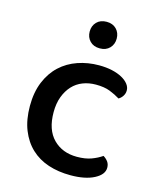

<svg xmlns="http://www.w3.org/2000/svg" viewBox="-105 -749 692 838"><g transform="rotate(15 240.5 -330.0)"><path d="M299 -397Q267 -397 240 -386.5Q213 -376 193.5 -355Q174 -334 162.5 -303.5Q151 -273 151 -233Q151 -154 192 -112.5Q233 -71 299 -71Q337 -71 364 -81Q391 -91 411 -105Q424 -97 432 -86Q440 -75 440 -59Q440 -28 399.5 -7Q359 14 293 14Q238 14 192.5 -1Q147 -16 114 -47Q81 -78 62.5 -124.5Q44 -171 44 -233Q44 -295 63.5 -342Q83 -389 116.5 -420Q150 -451 195 -466.5Q240 -482 290 -482Q323 -482 349.5 -476Q376 -470 395 -459.5Q414 -449 424.5 -435.5Q435 -422 435 -407Q435 -393 427.5 -381.5Q420 -370 409 -364Q388 -377 362.5 -387Q337 -397 299 -397ZM334 -614Q334 -588 317.5 -571Q301 -554 273 -554Q245 -554 228.5 -571Q212 -588 212 -614Q212 -640 228.5 -657Q245 -674 273 -674Q301 -674 317.5 -657Q334 -640 334 -614Z"/></g></svg>

Font: Baloo Chettan 2 Medium
Style: Regular
Weight: 500
Designer: Maithili Shingre, Unnati Kotecha and Ek Type
Foundry: Ek Type
Version: Version 1.640;hotconv 1.0.111;makeotfexe 2.5.65597; ttfautoh